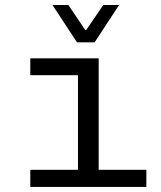

<svg xmlns="http://www.w3.org/2000/svg" viewBox="-20 -741 640 761"><path d="M285.2 -573.2 188 -721.2H251L317.9 -622.1H321.8L389.2 -721.2H452.1L355 -573.2ZM100.1 0V-67.9H289.1V-442.9H100.1V-509.8H371.1V-67.9H560.1V0Z"/></svg>

Font: Office Code Pro D
Style: Regular
Weight: 400
Designer: Nathan Rutzky & Paul D. Hunt
Foundry: Adobe Systems Incorporated
Version: Version 1.004;PS 001.004;hotconv 1.0.70;makeotf.lib2.5.58329